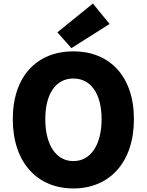

<svg xmlns="http://www.w3.org/2000/svg" viewBox="-20 -1047 826 1081"><path d="M393 14C596 14 734 -132 734 -376C734 -619 596 -758 393 -758C190 -758 52 -620 52 -376C52 -132 190 14 393 14ZM393 -140C295 -140 235 -232 235 -376C235 -520 295 -605 393 -605C491 -605 552 -520 552 -376C552 -232 491 -140 393 -140ZM382 -776 597 -912 503 -1027 303 -865Z"/></svg>

Font: Noto Sans CJK TC Black
Style: Regular
Weight: 900
Designer: Ryoko NISHIZUKA 西塚涼子 (kana, bopomofo & ideographs); Paul D. Hunt (Latin, Greek & Cyrillic); Sandoll Communications 산돌커뮤니
Foundry: Adobe
Version: Version 2.004;hotconv 1.0.118;makeotfexe 2.5.65603